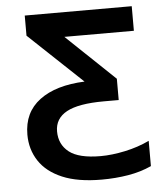

<svg xmlns="http://www.w3.org/2000/svg" viewBox="-52 -760 704 817"><g transform="rotate(-5 300.0 -352.0)"><path d="M350 10Q248 10 182 -18Q116 -46 83.5 -95.5Q51 -145 51 -208Q51 -303 120.5 -355Q190 -407 313 -412L84 -628V-714H541V-609H244L451 -412V-321H388Q279 -321 228.5 -293.5Q178 -266 178 -211Q178 -155 219.5 -122.5Q261 -90 354 -90Q402 -90 458.5 -102Q515 -114 563 -137V-29Q517 -8 463 1Q409 10 350 10Z"/></g></svg>

Font: Noto Sans Mono SemiBold
Style: Regular
Weight: 600
Designer: Monotype Design Team
Foundry: Monotype Imaging Inc.
Version: Version 2.014; ttfautohint (v1.8.4.7-5d5b)